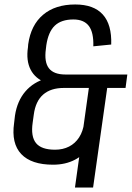

<svg xmlns="http://www.w3.org/2000/svg" viewBox="-20 -728 589 858"><path d="M217 8Q120 8 75 -39.5Q30 -87 43 -178L47 -212Q57 -277 93.5 -319.5Q130 -362 189 -378L185 -359Q138 -376 117 -416.5Q96 -457 105 -517L106 -530Q118 -616 172.5 -662Q227 -708 316 -708Q399 -708 439.5 -663Q480 -618 477 -529L397 -521Q399 -583 377 -612Q355 -641 308 -641Q254 -641 225 -613.5Q196 -586 187 -526L185 -509Q177 -451 198.5 -423Q220 -395 273 -395H549L541 -335H265Q207 -335 173 -305.5Q139 -276 131 -216L126 -180Q117 -118 141 -88.5Q165 -59 226 -59Q261 -59 288.5 -73Q316 -87 333.5 -114Q351 -141 356 -179H421Q412 -120 385 -78.5Q358 -37 315.5 -14.5Q273 8 217 8ZM464 -370 396 110H315L382 -370Z"/></svg>

Font: Pathway Extreme Condensed
Style: Italic
Weight: 400
Width: 3
Italic angle: -8°
Version: Version 1.001;gftools[0.9.26]